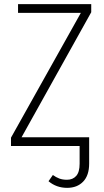

<svg xmlns="http://www.w3.org/2000/svg" viewBox="-20 -704 503 926"><path d="M420 -645 84 -42H410V85Q410 142 381 172Q352 202 304 202Q252 202 214 170L235 140Q250 151 266 157Q282 163 303 163Q331 163 347.5 144.5Q364 126 364 86V0H33V-40L370 -642H67V-684H420Z"/></svg>

Font: Fira Sans Condensed ExtraLight
Style: Regular
Weight: 275
Width: 3
Designer: Carrois Corporate & Edenspiekermann AG
Foundry: Carrois Corporate GbR & Edenspiekermann AG
Version: Version 4.203